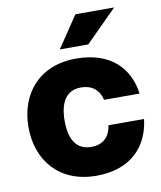

<svg xmlns="http://www.w3.org/2000/svg" viewBox="-83 -799 736 878"><g transform="rotate(-10 284.5 -360.0)"><path d="M294 12C454 12 538 -79 553 -206H388C380 -152 348 -122 294 -122C224 -122 194 -175 194 -260C194 -345 224 -398 294 -398C344 -398 378 -371 388 -324H553C537 -446 452 -532 294 -532C122 -532 26 -414 26 -260C26 -106 122 12 294 12ZM229 -586H361L507 -732H327Z"/></g></svg>

Font: Aspekta 800
Style: Regular
Weight: 800
Designer: Ivo Dolenc
Version: Version 2.000